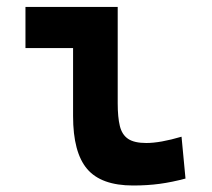

<svg xmlns="http://www.w3.org/2000/svg" viewBox="-20 -538 626 567"><path d="M373 9.8Q278.8 9.8 237.3 -39.1Q195.8 -87.9 195.8 -195.3V-517.6H327.6V-232.9Q327.6 -191.9 333.9 -166Q340.2 -140.1 358.4 -127.9Q376.6 -115.7 412.1 -115.7Q453.1 -115.7 516.1 -134.3L527.8 -10.7Q487.8 0 451.4 4.9Q415 9.8 373 9.8ZM55.2 -396V-517.6H218.8V-396Z"/></svg>

Font: Cascadia Mono
Style: Regular
Weight: 400
Monospace: yes
Designer: Aaron Bell
Foundry: Saja Typeworks
Version: Version 2102.003